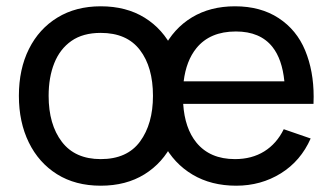

<svg xmlns="http://www.w3.org/2000/svg" viewBox="-20 -575 1057 610"><path d="M730.5 15Q651 15 591.8 -20.2Q532.5 -55.5 499.5 -118.8Q466.5 -182 466.5 -266.5Q466.5 -355 499 -419.8Q531.5 -484.5 589.8 -519.8Q648 -555 726.5 -555Q808 -555 865.2 -517.5Q922.5 -480 949.5 -414.8Q976.5 -349.5 976.5 -268Q976.5 -256.5 976 -245H562Q567 -167.5 604 -122Q647 -69.5 726.5 -69.5Q780 -69.5 819.5 -94Q859 -118.5 881.5 -164.5L967 -135Q935.5 -63.5 872.2 -24.2Q809 15 730.5 15ZM883.5 -316.5Q876.5 -387 845.5 -426Q806.5 -475 729.5 -475Q647 -475 604 -422Q571.5 -382 563.5 -316.5ZM300 15Q219.5 15 161.2 -21.5Q103 -58 71.5 -122.5Q40 -187 40 -270.5Q40 -355.5 72 -419.5Q104 -483.5 162.5 -519.2Q221 -555 300 -555Q381 -555 439.5 -518.8Q498 -482.5 529.2 -418.2Q560.5 -354 560.5 -270.5Q560.5 -186 529 -121.8Q497.5 -57.5 439 -21.2Q380.5 15 300 15ZM300 -69.5Q384 -69.5 425 -125.5Q466 -181.5 466 -270.5Q466 -362 424.5 -416.2Q383 -470.5 300 -470.5Q243.5 -470.5 207 -445Q170.5 -419.5 152.5 -374.5Q134.5 -329.5 134.5 -270.5Q134.5 -179.5 176.5 -124.5Q218.5 -69.5 300 -69.5Z"/></svg>

Font: Cns Manrope Med
Style: Regular
Weight: 500
Designer: Mikhail Sharanda
Foundry: Mikhail Sharanda
Version: Version 4.504